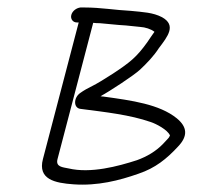

<svg xmlns="http://www.w3.org/2000/svg" viewBox="-20 -500 527 513"><path d="M170.5 -460C167.8 -449.4 174.7 -440 185.3 -440H190.3L94.7 -75C80.4 -20.6 126.8 -11 176.5 -7.5C240.8 -2.9 298.8 -17.8 350.4 -36C395.3 -51.1 425.2 -75.6 455.3 -108C483.1 -136.9 480.2 -161 452.2 -184C405.9 -221.4 333 -231.4 256.4 -242C253.7 -242 251.2 -242.3 248.7 -243C272.9 -256 338.1 -298.8 354.3 -314C372.8 -331.4 390.9 -350.3 404.2 -371C428.8 -403.3 451.5 -432.5 413 -454C388.5 -466.8 362.4 -467.6 329.4 -471C286.9 -473.1 249.3 -480 205.8 -480H194.8C184.4 -478.7 173.4 -471.1 170.5 -460ZM229 -439C234.2 -438.3 240.1 -438 246.8 -438C268.6 -436.4 292.2 -433.2 316.2 -432C335.7 -430 335.7 -430 355.2 -428C367.4 -427.3 383.5 -422.5 392.7 -415C385.4 -405.4 380.9 -397.5 373.4 -387C344.7 -347 327.4 -333.4 281.4 -303C256.5 -287 238.7 -276.3 228 -271C214.3 -264.3 203.3 -258 195 -252C176 -239.4 175.6 -210.6 195.8 -209C262.5 -200.4 327.3 -193.2 382.6 -174C396.6 -169.5 428 -153.3 434.2 -138C432.4 -134 430.7 -131.3 429.1 -130L415.1 -115C396.5 -95.9 373 -81.8 345.9 -72C295.1 -55.6 222.4 -36 163.1 -50C147.6 -53.3 128.1 -53.7 133.7 -75Z"/></svg>

Font: Just Breathe
Style: Obl5
Weight: 400
Foundry: Cannot Into Space Fonts
Version: Version 0.72